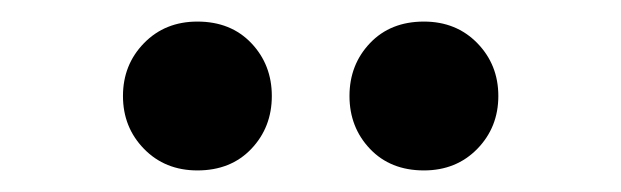

<svg xmlns="http://www.w3.org/2000/svg" viewBox="-20 -708 576 178"><path d="M163 -550Q133 -550 113.5 -570Q94 -590 94 -619Q94 -648 113.5 -668Q133 -688 163 -688Q194 -688 213 -668Q232 -648 232 -619Q232 -590 213 -570Q194 -550 163 -550ZM373 -550Q342 -550 323 -570Q304 -590 304 -619Q304 -648 323 -668Q342 -688 373 -688Q403 -688 422.5 -668Q442 -648 442 -619Q442 -590 422.5 -570Q403 -550 373 -550Z"/></svg>

Font: Narnoor ExtraBold
Style: Regular
Weight: 800
Designer: S. Sridhar Murthy
Foundry: SIL International
Version: Version 3.000